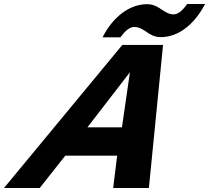

<svg xmlns="http://www.w3.org/2000/svg" viewBox="-20 -942 1048 962"><path d="M726 0 797 -717H593L0 0H179L307 -162H567L547 0ZM418 -304 631 -580 591 -304ZM1008 -922H918L913 -916C895 -890 872 -870 850 -870C824 -870 806 -884 789 -895C772 -906 751 -921 717 -921C623 -921 544 -850 498 -763L494 -755H583L588 -761C606 -786 630 -807 652 -807C678 -807 698 -793 714 -782C730 -771 752 -756 786 -756C880 -756 957 -828 1003 -914Z"/></svg>

Font: Passageway
Style: BdSuIt
Weight: 700
Foundry: Ascender Corporation
Version: Version 1.11